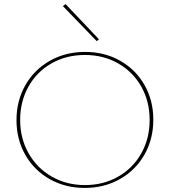

<svg xmlns="http://www.w3.org/2000/svg" viewBox="-20 -918 834 943"><path d="M289 -888 302 -898 466 -725 455 -716ZM61 -328Q61 -423 104.5 -499.5Q148 -576 225 -619.5Q302 -663 398 -663Q493 -663 569.5 -620Q646 -577 689.5 -501Q733 -425 733 -330Q733 -235 689.5 -158.5Q646 -82 569 -38.5Q492 5 396 5Q301 5 224.5 -38Q148 -81 104.5 -157Q61 -233 61 -328ZM715 -329Q715 -420 674 -492.5Q633 -565 560.5 -606.5Q488 -648 397 -648Q306 -648 233.5 -607Q161 -566 120 -493Q79 -420 79 -329Q79 -238 120.5 -165Q162 -92 234.5 -50.5Q307 -9 397 -9Q488 -9 560.5 -50.5Q633 -92 674 -165Q715 -238 715 -329Z"/></svg>

Font: Ysabeau Infant Thin
Style: Regular
Weight: 200
Designer: Christian Thalmann (Catharsis Fonts)
Version: Version 0.003